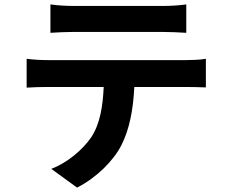

<svg xmlns="http://www.w3.org/2000/svg" viewBox="-20 -787 1040 872"><path d="M718 -642C752 -642 791 -640 826 -638V-767C792 -762 752 -760 718 -760H316C283 -760 241 -762 209 -767V-638C240 -640 282 -642 316 -642ZM197 -514C166 -514 130 -516 101 -520V-389C129 -391 167 -392 197 -392H451C447 -306 435 -225 394 -163C354 -105 284 -47 213 -20L330 65C419 20 496 -58 531 -127C567 -197 585 -287 590 -392H824C852 -392 890 -391 915 -390V-520C889 -515 845 -514 824 -514Z"/></svg>

Font: Noto Sans Japanese Bold
Style: Bold
Weight: 700
Designer: Ryoko NISHIZUKA (kana & ideographs); Paul D. Hunt (Latin, Greek & Cyrillic); Wenlong ZHANG (bopomofo); Sandoll Communica
Foundry: Adobe Systems Incorporated
Version: Version 1.000;PS 1;hotconv 1.0.78;makeotf.lib2.5.61930